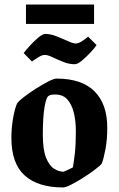

<svg xmlns="http://www.w3.org/2000/svg" viewBox="-20 -812 521 843"><path d="M257 11Q147 11 88.5 -41.5Q30 -94 30 -207Q30 -251 37.5 -293.5Q45 -336 55 -358Q64 -370 87.5 -388Q111 -406 139.5 -424Q168 -442 192.5 -454.5Q217 -467 228 -467Q339 -467 395 -411Q451 -355 451 -251Q451 -201 443.5 -159.5Q436 -118 427 -94Q418 -83 394.5 -65.5Q371 -48 343.5 -30.5Q316 -13 292 -1Q268 11 257 11ZM259 -58Q262 -59 272 -63.5Q282 -68 291 -72.5Q300 -77 300 -77Q304 -100 308.5 -137.5Q313 -175 313 -237Q313 -281 304 -317.5Q295 -354 275.5 -375.5Q256 -397 223 -397Q216 -397 209 -396.5Q202 -396 195 -392Q183 -387 175.5 -341.5Q168 -296 168 -222Q168 -155 182 -120Q196 -85 217 -71.5Q238 -58 259 -58ZM94 -707V-792H393V-707ZM308 -530Q283 -530 257 -540.5Q231 -551 210 -561Q189 -571 177 -571Q165 -571 149 -561Q133 -551 120 -542L84 -579Q92 -590 110 -610Q128 -630 147.5 -646.5Q167 -663 179 -663Q202 -663 228.5 -652.5Q255 -642 278 -631.5Q301 -621 313 -621Q324 -621 339 -630.5Q354 -640 367 -651L404 -614Q397 -603 378.5 -583Q360 -563 340.5 -546.5Q321 -530 308 -530Z"/></svg>

Font: Grenze Gotisch
Style: Bold
Weight: 700
Designer: Renata Polastri
Foundry: Omnibus-Type
Version: Version 1.001